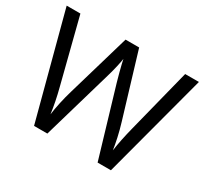

<svg xmlns="http://www.w3.org/2000/svg" viewBox="-144 -926 1217 1138"><g transform="rotate(30 465.0 -357.0)"><path d="M917 -714 727 0H636L497 -468Q489 -497 481 -526Q473 -555 468 -577.5Q463 -600 461 -609Q460 -596 450.5 -553.5Q441 -511 427 -465L292 0H201L12 -714H106L217 -278Q229 -232 237.5 -189Q246 -146 251 -108Q256 -147 266 -193Q276 -239 289 -283L415 -714H508L639 -280Q653 -234 663 -188.5Q673 -143 678 -108Q683 -145 692 -188.5Q701 -232 713 -279L823 -714Z"/></g></svg>

Font: Noto Sans Mongolian
Style: Regular
Weight: 400
Designer: Monotype Design Team
Foundry: Monotype Imaging Inc.
Version: Version 3.001; ttfautohint (v1.8.4.7-5d5b)